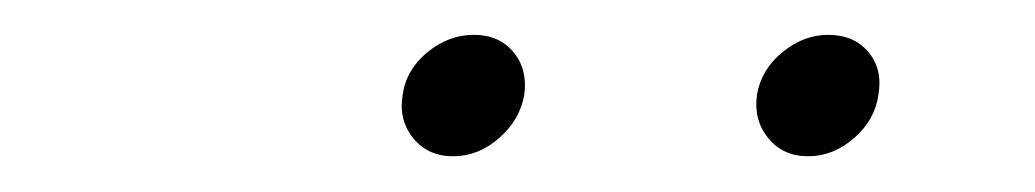

<svg xmlns="http://www.w3.org/2000/svg" viewBox="-20 -731 582 108"><path d="M434.6 -643.1Q420.4 -643.1 412.1 -653.3Q403.8 -663.6 405.8 -677.7Q408.2 -691.9 420.2 -701.7Q432.1 -711.4 445.8 -711.4Q460.4 -711.4 468.5 -701.7Q476.6 -691.9 474.1 -677.7Q472.2 -663.6 460.4 -653.3Q448.7 -643.1 434.6 -643.1ZM234.9 -643.1Q220.7 -643.1 212.4 -653.3Q204.1 -663.6 206.5 -677.7Q208.5 -691.9 220.5 -701.7Q232.4 -711.4 246.6 -711.4Q260.7 -711.4 268.8 -701.7Q276.9 -691.9 274.9 -677.7Q272.5 -663.6 260.7 -653.3Q249 -643.1 234.9 -643.1Z"/></svg>

Font: Inter 28pt ExtraLight
Style: Italic
Weight: 250
Italic angle: -9.3988°
Designer: Rasmus Andersson
Foundry: rsms
Version: Version 4.001;git-66647c0bb